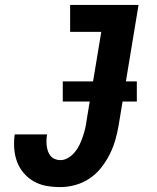

<svg xmlns="http://www.w3.org/2000/svg" viewBox="-20 -755 640 783"><path d="M226 8Q197 8 169 3Q141 -2 117.5 -15.5Q94 -29 76.5 -49.5Q59 -70 49.5 -95.5Q40 -121 38 -150Q36 -179 40 -207H172Q170 -195 169.5 -183.5Q169 -172 170.5 -160.5Q172 -149 175.5 -138.5Q179 -128 186 -119.5Q193 -111 203.5 -106.5Q214 -102 226 -102Q243 -102 258.5 -111.5Q274 -121 285.5 -135Q297 -149 304.5 -165Q312 -181 317.5 -197Q323 -213 327 -229.5Q331 -246 333 -263L393 -625H266V-735H545L464 -245Q459 -215 450.5 -185Q442 -155 427.5 -126Q413 -97 392.5 -71Q372 -45 345 -27Q318 -9 287 -0.5Q256 8 226 8ZM236 -341V-423H538V-341Z"/></svg>

Font: Iosevka Etoile XBdObl
Style: Regular
Weight: 800
Italic angle: -9°
Designer: Belleve Invis
Foundry: Belleve Invis
Version: Version 15.5.2; ttfautohint (v1.8.4)